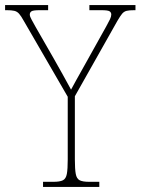

<svg xmlns="http://www.w3.org/2000/svg" viewBox="-30 -734 552 754"><path d="M139 0V-20H180Q205 -20 217 -26Q229 -32 232.5 -51Q236 -70 236 -108V-354L64 -651Q53 -671 45 -680Q37 -689 26 -691.5Q15 -694 -3 -694H-10V-714H159V-694H126Q100 -694 93.5 -689.5Q87 -685 87 -677Q87 -669 94 -657Q101 -645 110 -628L180 -506Q198 -474 215.5 -443Q233 -412 249 -382Q257 -397 269.5 -419.5Q282 -442 300 -474L387 -630Q397 -648 402 -658.5Q407 -669 407 -677Q407 -685 400.5 -689.5Q394 -694 368 -694H321V-714H502V-694H497Q478 -694 467.5 -691.5Q457 -689 449.5 -680Q442 -671 431 -652L264 -356V-108Q264 -70 267.5 -51Q271 -32 283 -26Q295 -20 320 -20H360V0Z"/></svg>

Font: Noto Serif Lao SemiCondensed Thin
Style: Regular
Weight: 100
Width: 4
Designer: Monotype Design Team
Foundry: Monotype Imaging Inc.
Version: Version 2.003; ttfautohint (v1.8.4.7-5d5b)